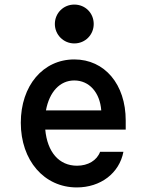

<svg xmlns="http://www.w3.org/2000/svg" viewBox="-20 -810 640 840"><path d="M178 -243H530V-283C530 -441 438 -550 305 -550C168 -550 71 -435 71 -273C71 -108 173 10 316 10C420 10 502 -52 520 -146H418C404 -108 365 -85 317 -85C238 -85 187 -145 178 -243ZM305 -458C370 -458 417 -406 423 -327H181C196 -408 242 -458 305 -458ZM220 -705C220 -658 258 -620 305 -620C353 -620 390 -658 390 -705C390 -753 353 -790 305 -790C258 -790 220 -753 220 -705Z"/></svg>

Font: CommitMono
Style: 600Regular
Weight: 600
Monospace: yes
Designer: Eigil Nikolajsen
Foundry: Eigil Nikolajsen
Version: Version 1.143